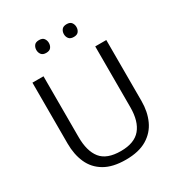

<svg xmlns="http://www.w3.org/2000/svg" viewBox="-213 -1066 1137 1219"><g transform="rotate(-30 355.0 -457.0)"><path d="M354 9.8Q258.3 9.8 198.5 -25.4Q138.7 -60.5 111.1 -122.6Q83.5 -184.6 83.5 -264.6V-710.9H164.6V-265.6Q164.6 -162.1 208 -107.9Q251.5 -53.7 354 -53.7Q453.1 -53.7 498.5 -107.9Q543.9 -162.1 543.9 -265.1V-710.9H625V-263.2Q625 -185.5 596.9 -123.8Q568.8 -62 509 -26.1Q449.2 9.8 354 9.8ZM457 -830.6Q432.1 -830.6 421.1 -844.5Q410.2 -858.4 410.2 -877.4Q410.2 -896 420.9 -910.2Q431.6 -924.3 457 -924.3Q481.4 -924.3 491.9 -910.2Q502.4 -896 502.4 -877.4Q502.4 -858.4 491.9 -844.5Q481.4 -830.6 457 -830.6ZM254.4 -830.6Q230 -830.6 219.2 -844.7Q208.5 -858.9 208.5 -877.4Q208.5 -896 218.8 -910.2Q229 -924.3 254.4 -924.3Q279.3 -924.3 289.8 -910.2Q300.3 -896 300.3 -877.4Q300.3 -858.4 289.8 -844.5Q279.3 -830.6 254.4 -830.6Z"/></g></svg>

Font: Comme Light
Style: Regular
Weight: 300
Version: Version 1.000;gftools[0.9.27]